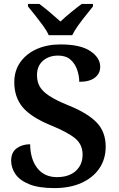

<svg xmlns="http://www.w3.org/2000/svg" viewBox="-20 -951 610 981"><path d="M258 10Q177 10 128.5 -10Q80 -30 58.5 -62Q37 -94 37 -130Q37 -173 65.5 -193.5Q94 -214 134 -214Q135 -137 171 -91.5Q207 -46 271 -46Q332 -46 367 -77.5Q402 -109 402 -161Q402 -213 363.5 -244.5Q325 -276 239 -311Q139 -352 96 -403Q53 -454 53 -531Q53 -590 84 -633.5Q115 -677 168 -700.5Q221 -724 289 -724Q391 -724 441.5 -690Q492 -656 492 -610Q492 -575 464.5 -554Q437 -533 385 -533Q385 -562 374.5 -593.5Q364 -625 340.5 -646Q317 -667 277 -667Q230 -667 199.5 -640.5Q169 -614 169 -567Q169 -534 183 -509Q197 -484 232 -461Q267 -438 331 -412Q428 -373 474 -325Q520 -277 520 -202Q520 -138 487.5 -90.5Q455 -43 396.5 -16.5Q338 10 258 10ZM229 -771Q219 -794 199.5 -820.5Q180 -847 159.5 -873Q139 -899 123 -918V-931H181Q204 -914 235 -888Q266 -862 289 -841Q311 -862 342.5 -888Q374 -914 398 -931H455V-918Q440 -899 419 -873Q398 -847 379 -820.5Q360 -794 349 -771Z"/></svg>

Font: Noto Serif Toto SemiBold
Style: Regular
Weight: 600
Designer: Monotype Design Team
Foundry: Monotype Imaging Inc.
Version: Version 2.001; ttfautohint (v1.8.4.7-5d5b)